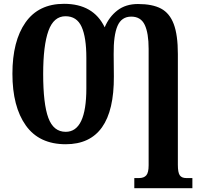

<svg xmlns="http://www.w3.org/2000/svg" viewBox="-20 -745 1056 1005"><path d="M683 187H708Q733 187 745.5 173Q758 159 758 120V-489Q758 -572 737.5 -615Q717 -658 667 -658Q616 -658 595 -609Q574 -560 575 -461L576 -345Q578 10 324 10Q185 10 115 -88.5Q45 -187 45 -359Q45 -530 113.5 -627.5Q182 -725 315 -725Q469 -725 528 -602Q551 -657 594.5 -690.5Q638 -724 702 -724Q778 -724 823 -700Q868 -676 889.5 -619Q911 -562 911 -462V118Q911 158 921 172.5Q931 187 955 187H987V240H683ZM432 -283V-442Q432 -550 407 -605Q382 -660 323 -660Q261 -660 233.5 -583.5Q206 -507 206 -358Q206 -201 233 -128Q260 -55 324 -55Q432 -55 432 -283Z"/></svg>

Font: Noto Serif CondExtraBold
Style: Regular
Weight: 800
Width: 3
Designer: Monotype Design Team
Foundry: Monotype Imaging Inc.
Version: Version 1.001